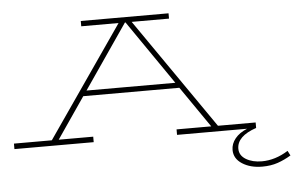

<svg xmlns="http://www.w3.org/2000/svg" viewBox="-65 -773 1661 1081"><g transform="rotate(-5 765.5 -233.0)"><path d="M1538 171Q1502 193 1463 206.5Q1424 220 1375 220Q1308 220 1262 190.5Q1216 161 1216 112Q1216 77 1240 47.5Q1264 18 1308 0H912V-31H1108L948 -263H405L246 -31H441V0H-7V-31H207L639 -656H428V-686H924V-656H713L1146 -31H1359V0Q1249 37 1249 108Q1249 146 1285.5 168Q1322 190 1375 190Q1451 190 1524 144ZM928 -293 678 -656H675L426 -293Z"/></g></svg>

Font: BioRhyme Expanded ExtraLight
Style: Regular
Weight: 275
Width: 7
Designer: Aoife Mooney
Foundry: Aoife Mooney Type
Version: Version 1.001